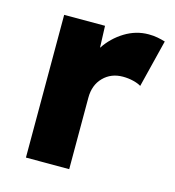

<svg xmlns="http://www.w3.org/2000/svg" viewBox="-87 -616 629 690"><g transform="rotate(15 227.5 -271.0)"><path d="M71 0V-531H223L226 -450Q253 -491 294.5 -516.5Q336 -542 383 -542Q401 -542 416.5 -539Q432 -536 445 -532L401 -355Q390 -362 371.5 -366.5Q353 -371 333 -371Q289 -371 260.5 -342Q232 -313 232 -266V0Z"/></g></svg>

Font: Lexend
Style: Bold
Weight: 700
Designer: Bonnie Shaver-Troup, Thomas Jockin
Foundry: Lexend
Version: Version 1.007; ttfautohint (v1.8.3)